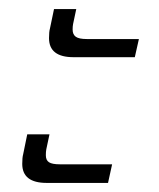

<svg xmlns="http://www.w3.org/2000/svg" viewBox="-20 -463 351 423"><path d="M88 -379Q88 -393 90 -400L99 -443H148L141 -410Q140 -405 140 -398Q140 -387 147 -382Q154 -377 171 -377H286L277 -337H142Q88 -337 88 -379ZM29 -102Q29 -116 31 -123L40 -167H89L82 -134Q81 -129 81 -121Q81 -110 88 -105.5Q95 -101 112 -101H227L218 -60H83Q29 -60 29 -102Z"/></svg>

Font: Prompt ExtraLight
Style: Italic
Weight: 275
Italic angle: -12°
Designer: Katatrad Team
Foundry: CadsonDemak
Version: Version 1.000